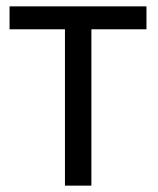

<svg xmlns="http://www.w3.org/2000/svg" viewBox="-20 -583 497 603"><path d="M267 -545V0H184V-545ZM10 -491V-563H440V-491Z"/></svg>

Font: Darker Grotesque SemiBold
Style: Regular
Weight: 600
Designer: Gabriel Lam
Foundry: TypeRant
Version: Version 1.000;gftools[0.9.28]